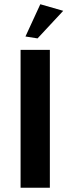

<svg xmlns="http://www.w3.org/2000/svg" viewBox="-20 -885 333 905"><path d="M157 -704 100 -713 170 -865 278 -834ZM77 0V-650H215V0Z"/></svg>

Font: Arsenal SC
Style: Bold
Weight: 700
Designer: Andrij Shevchenko
Foundry: Stairsfor
Version: Version 2.001; ttfautohint (v1.8.4.7-5d5b)